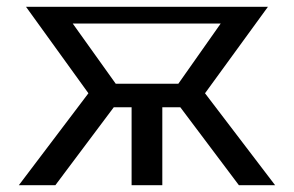

<svg xmlns="http://www.w3.org/2000/svg" viewBox="-20 -542 860 562"><path d="M35.2 0 238.8 -269 56.2 -522H764.2L580.1 -269L785.2 0H679.2L507.8 -228H455.1V0H365.2V-228H313L142.1 0ZM318.8 -296.9H502L626 -473.1H192.9Z"/></svg>

Font: Rawline Medium
Style: Regular
Weight: 500
Designer: Matt McInerney, Pablo Impallari, Rodrigo Fuenzalida
Foundry: Matt McInerney, Pablo Impallari, Rodrigo Fuenzalida
Version: Version 4.020;PS 004.020;hotconv 1.0.88;makeotf.lib2.5.64775